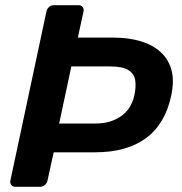

<svg xmlns="http://www.w3.org/2000/svg" viewBox="-20 -720 702 740"><path d="M40 0Q29 0 23.5 -7Q18 -14 20 -24L159 -676Q161 -686 169 -693Q177 -700 188 -700H283Q293 -700 298.5 -693Q304 -686 302 -676L280 -575H418Q476 -575 522.5 -561Q569 -547 599.5 -519Q630 -491 641 -449.5Q652 -408 640 -352Q617 -242 542.5 -187.5Q468 -133 347 -133H187L163 -24Q161 -14 153 -7Q145 0 134 0ZM208 -244H350Q405 -244 445.5 -271.5Q486 -299 498 -353Q505 -387 501 -411.5Q497 -436 474.5 -450Q452 -464 404 -464H255Z"/></svg>

Font: Rubik Light Medium
Style: Italic
Weight: 500
Italic angle: -12°
Version: Version 2.104